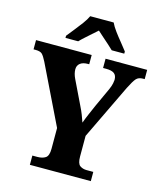

<svg xmlns="http://www.w3.org/2000/svg" viewBox="-133 -1027 943 1123"><g transform="rotate(15 338.0 -465.5)"><path d="M156 0V-56H186Q217 -56 235.5 -68.5Q254 -81 254 -123V-249L81 -605Q66 -635 54.5 -646.5Q43 -658 14 -658H2V-714H339V-658H331Q301 -658 284.5 -645Q268 -632 268 -609Q268 -583 282 -554L351 -411Q365 -383 373 -362Q381 -341 389 -318Q398 -343 411 -373Q424 -403 438 -435L490 -548Q500 -571 503 -586.5Q506 -602 506 -608Q506 -635 490.5 -646.5Q475 -658 442 -658H423V-714H675V-658H664Q638 -658 624 -642.5Q610 -627 587 -581L427 -248V-123Q427 -80 444 -68Q461 -56 484 -56H525V0ZM165 -784Q180 -803 201 -829Q222 -855 242 -882Q262 -909 272 -931H414Q424 -909 444 -882Q464 -855 485.5 -829Q507 -803 521 -784V-771H445Q434 -782 415.5 -798.5Q397 -815 377 -832.5Q357 -850 343 -863Q328 -850 309 -833Q290 -816 271.5 -799.5Q253 -783 242 -771H165Z"/></g></svg>

Font: Noto Serif SemiCondensed ExtraBold
Style: Regular
Weight: 800
Width: 4
Designer: Monotype Design Team
Foundry: Monotype Imaging Inc.
Version: Version 2.015